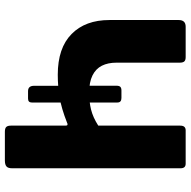

<svg xmlns="http://www.w3.org/2000/svg" viewBox="-17 -765 782 788"><g transform="rotate(90 374.0 -371.0)"><path d="M286.9 -217.1Q177 -217.1 119.6 -273.8Q62.2 -330.4 62.2 -429.2V-713.3Q62.2 -742 89.6 -742H214.5Q226.9 -742 232 -736.5Q237.2 -731 237.2 -717.2V-457.7Q237.2 -423 249.7 -398.1Q262.3 -373.1 289.7 -359.5Q317.1 -345.9 361.6 -345.9Q397.9 -345.9 429.7 -353.7Q461.5 -361.5 495.6 -383.3V-249.9Q495.6 -261.7 482 -254.6Q425.4 -232.4 380.7 -224.8Q336 -217.1 286.9 -217.1ZM354 -95.1Q332.1 -95.1 332.1 -120.1L331.8 -457.8Q331.8 -469.4 336.5 -473.9Q341.2 -478.4 351.3 -478.4H382Q400.7 -478.4 400.7 -462V-110.2Q400.7 -95.1 384.4 -95.1ZM521 0Q506.6 0 501.1 -5.7Q495.6 -11.4 495.6 -25.1V-719Q495.6 -731.3 500.6 -736.6Q505.6 -742 514.7 -742H651.7Q661.6 -742 666.1 -736.6Q670.6 -731.3 670.6 -721.2V-29.5Q670.6 -13.1 663.1 -6.6Q655.6 0 638.5 0Z"/></g></svg>

Font: Libre Franklin Thin
Style: Regular
Weight: 100
Designer: Pablo Impallari, Rodrigo Fuenzalida, Nhung Nguyen
Foundry: Impallari Type
Version: Version 3.000